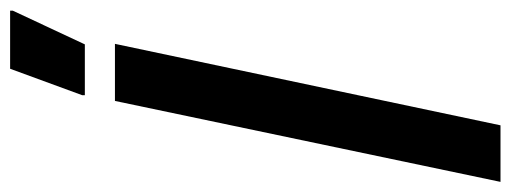

<svg xmlns="http://www.w3.org/2000/svg" viewBox="-344 -658 985 370"><g transform="rotate(-90 148.0 -472.5)"><path d="M-17 0 139 -743H249L92 0ZM150 -801V-806L201 -945H313V-940L248 -801Z"/></g></svg>

Font: Saira UltraCondensed ExtraBold
Style: Italic
Weight: 800
Width: 1
Italic angle: -12°
Designer: Hector Gatti with collaboration of the Omnibus-Type team
Foundry: Omnibus-Type
Version: Version 1.101